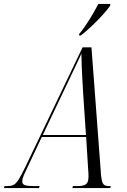

<svg xmlns="http://www.w3.org/2000/svg" viewBox="-77 -954 642 974"><path d="M-57 0 -54 -10H-40Q-22 -10 -9.5 -15.5Q3 -21 16 -41Q29 -61 50 -104L342 -714H387L433 -100Q435 -61 439 -41.5Q443 -22 451.5 -16Q460 -10 475 -10H485L482 0H290L293 -10H317Q346 -10 359 -19.5Q372 -29 372 -59Q372 -68 371.5 -77.5Q371 -87 370 -98L360 -259H135L61 -102Q51 -82 43.5 -64.5Q36 -47 36 -33Q36 -19 50 -14.5Q64 -10 96 -10H124L121 0ZM248 -496 140 -269H359L345 -479Q343 -509 341 -546.5Q339 -584 337.5 -620.5Q336 -657 336 -682Q325 -657 314 -634.5Q303 -612 288 -580Q273 -548 248 -496ZM325 -782Q351 -813 376 -853.5Q401 -894 422 -934H482V-925Q468 -905 443 -877.5Q418 -850 388.5 -822Q359 -794 333 -774H324Z"/></svg>

Font: Noto Serif Display ExtraCondensed Light
Style: Italic
Weight: 300
Width: 2
Italic angle: -12°
Designer: Monotype Design Team
Foundry: Monotype Imaging Inc.
Version: Version 2.009